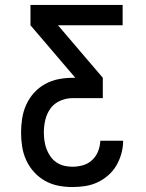

<svg xmlns="http://www.w3.org/2000/svg" viewBox="-20 -755 588 775"><path d="M272 0Q243 0 215 -5.5Q187 -11 162 -25Q137 -39 117.5 -60.5Q98 -82 86 -108Q74 -134 69.5 -162.5Q65 -191 65 -220Q65 -248 69.5 -277Q74 -306 86 -332.5Q98 -359 117.5 -380.5Q137 -402 162.5 -416Q188 -430 216.5 -435.5Q245 -441 274 -441H284L103 -653V-735H475V-653H214L395 -441V-359H274Q248 -359 223.5 -348.5Q199 -338 184 -317.5Q169 -297 163 -271.5Q157 -246 157 -220Q157 -203 159.5 -186Q162 -169 168 -153Q174 -137 184 -123Q194 -109 208 -99.5Q222 -90 238.5 -86Q255 -82 272 -82Q294 -82 315 -88Q336 -94 352 -109Q368 -124 376 -144.5Q384 -165 385 -187H477Q477 -161 470 -135.5Q463 -110 450 -87.5Q437 -65 417 -47.5Q397 -30 373.5 -19Q350 -8 324 -4Q298 0 272 0Z"/></svg>

Font: Iosevka Semi-Condensed Medium
Style: Regular
Weight: 500
Monospace: yes
Designer: Belleve Invis
Foundry: Belleve Invis
Version: Version 27.3.5